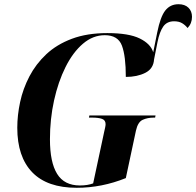

<svg xmlns="http://www.w3.org/2000/svg" viewBox="-20 -881 931 911"><path d="M344 10Q204 10 133 -63.5Q62 -137 62 -275Q62 -334 75.5 -397Q89 -460 119.5 -518.5Q150 -577 199.5 -623.5Q249 -670 321 -697Q393 -724 489 -724Q591 -724 643 -698.5Q695 -673 707 -633L726 -727Q741 -802 764.5 -831.5Q788 -861 827 -861Q857 -861 874 -844.5Q891 -828 891 -801Q891 -770 870 -748Q859 -762 844 -771Q829 -780 806 -780Q772 -780 754.5 -755Q737 -730 727 -680L711 -599Q708 -555 669.5 -535.5Q631 -516 577 -516Q577 -615 558.5 -664.5Q540 -714 477 -714Q421 -714 373.5 -673.5Q326 -633 291 -563Q256 -493 236.5 -404.5Q217 -316 217 -220Q217 -111 251 -56Q285 -1 359 -1Q396 -1 422 -11L474 -254Q477 -267 479 -276.5Q481 -286 481 -292Q481 -311 464 -317Q447 -323 417 -323H402L404 -333H718L716 -323H710Q680 -323 657 -312.5Q634 -302 625 -261L577 -36Q463 10 344 10Z"/></svg>

Font: Noto Serif Display SemiCondensed
Style: Bold Italic
Weight: 700
Width: 4
Italic angle: -12°
Designer: Monotype Design Team
Foundry: Monotype Imaging Inc.
Version: Version 2.009